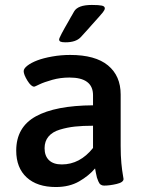

<svg xmlns="http://www.w3.org/2000/svg" viewBox="-20 -753 585 780"><path d="M353 -732.9Q381.8 -732.9 393.8 -730.2Q405.8 -727.5 405.8 -719.2Q405.8 -712.9 397.9 -702.9Q390.1 -692.9 352.5 -651.4Q344.2 -642.1 339.4 -636.5Q334.5 -630.9 325.4 -621.1Q316.4 -611.3 308.1 -602.1Q288.6 -581.1 246.1 -581.1Q231.9 -581.1 226.1 -583.7Q220.2 -586.4 220.2 -592.8Q220.2 -601.1 260.3 -669.9Q264.2 -677.2 266.6 -681.4Q269 -685.5 273.2 -692.6Q277.3 -699.7 280.8 -706.1Q295.9 -732.9 353 -732.9ZM265.1 -529.8Q367.2 -529.8 418.7 -487.3Q470.2 -444.8 470.2 -369.1V-160.2Q470.2 -120.1 473.1 -89.6Q476.1 -59.1 479 -43.9Q481.9 -28.8 481.9 -25.9Q481.9 -12.2 453.6 -5.6Q425.3 1 402.8 1Q395 1 389.2 -2.9Q383.3 -6.8 379.4 -16.6Q375.5 -26.4 373.8 -31.5Q372.1 -36.6 369.4 -51.5Q366.7 -66.4 366.2 -68.8Q341.3 -39.1 301.5 -16.1Q261.7 6.8 207 6.8Q130.9 6.8 88.4 -32.2Q45.9 -71.3 45.9 -141.1Q45.9 -236.3 125.5 -280.3Q205.1 -324.2 357.9 -325.2V-366.2Q357.9 -438 262.2 -438Q225.6 -438 192.4 -428.7Q159.2 -419.4 140.1 -410.2Q121.1 -400.9 119.1 -400.9Q106.4 -400.9 91.3 -425.5Q76.2 -450.2 76.2 -463.9Q76.2 -474.6 91.3 -486.3Q106.4 -498 131.3 -507.6Q156.2 -517.1 191.9 -523.4Q227.5 -529.8 265.1 -529.8ZM357.9 -242.2Q315.4 -242.2 284.2 -238.8Q252.9 -235.4 222.9 -226.3Q192.9 -217.3 177 -198.2Q161.1 -179.2 161.1 -150.9Q161.1 -119.6 179 -102.3Q196.8 -85 231 -85Q304.7 -85 357.9 -151.9Z"/></svg>

Font: Asap Symbol
Style: Regular
Weight: 900
Designer: Tania Quindós, Elena González Miranda, Marcela Romero, Pablo Cosgaya
Foundry: Omnibus-Type
Version: Version 1.000;PS 001.000;hotconv 1.0.70;makeotf.lib2.5.58329